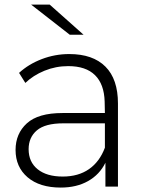

<svg xmlns="http://www.w3.org/2000/svg" viewBox="-20 -826 634 850"><path d="M117.8 -805.6H200L350 -672.2H288.9ZM502.2 -367.8V0H446.7V-105.6Q421.1 -53.3 370 -24.4Q318.9 4.4 248.9 4.4Q155.6 4.4 102.2 -41.1Q48.9 -86.7 48.9 -162.2Q48.9 -234.4 98.9 -280Q148.9 -325.6 256.7 -325.6H444.4L443.3 -376.7Q441.1 -453.3 400.6 -493.3Q360 -533.3 282.2 -533.3Q226.7 -533.3 176.7 -512.8Q126.7 -492.2 92.2 -458.9L64.4 -503.3Q106.7 -542.2 165 -564.4Q223.3 -586.7 286.7 -586.7Q391.1 -586.7 446.7 -531.1Q502.2 -475.6 502.2 -367.8ZM444.4 -172.2V-280H260Q180 -280 143.3 -248.9Q106.7 -217.8 106.7 -165.6Q106.7 -108.9 146.7 -76.7Q186.7 -44.4 257.8 -44.4Q326.7 -44.4 373.9 -77.2Q421.1 -110 444.4 -172.2Z"/></svg>

Font: Paperlogy 3 Light
Style: Regular
Weight: 300
Designer: redesigned by Lee Juim, glyphs from Gmarket Sans & Montserrat
Foundry: PT&
Version: Version 1.001